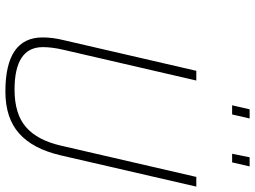

<svg xmlns="http://www.w3.org/2000/svg" viewBox="-137 -801 947 713"><g transform="rotate(90 336.5 -444.5)"><path d="M371 -833 386 -898H420L405 -833ZM551 -833 564 -898H598L583 -833ZM155 -130Q155 -25 313 -25Q403 -25 452 -67.5Q501 -110 521 -198L637 -700H673L557 -197Q533 -93 475.5 -42Q418 9 320 9Q119 9 119 -129Q119 -167 129 -207L243 -700H279L165 -207Q155 -165 155 -130Z"/></g></svg>

Font: Titillium Web ExtraLight
Style: Italic
Weight: 275
Italic angle: -13°
Version: Version 1.002;PS 57.000;hotconv 1.0.70;makeotf.lib2.5.55311